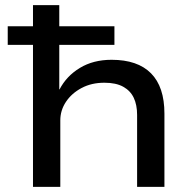

<svg xmlns="http://www.w3.org/2000/svg" viewBox="-20 -725 756 745"><path d="M108 0V-551H10V-623H108V-705H210V-623H424V-551H210V-378H211Q238 -430 290 -461.5Q342 -493 413 -493Q514 -493 566 -440.5Q618 -388 618 -284V0H512V-279Q512 -318 499 -345.5Q486 -373 458 -388.5Q430 -404 385 -404Q335 -404 296.5 -383.5Q258 -363 236 -330Q214 -297 214 -258V0Z"/></svg>

Font: Nunito Sans 7pt SemiExpanded Medium
Style: Regular
Weight: 500
Width: 6
Designer: Vernon Adams
Foundry: Vernon Adams
Version: Version 3.101;gftools[0.9.27]